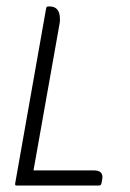

<svg xmlns="http://www.w3.org/2000/svg" viewBox="-20 -576 402 596"><path d="M84 -47H272Q298 -47 298 -26Q298 -24 297.5 -22Q297 -20 297 -18L295 -7Q294 0 286 0H31Q27 0 27 -4V-6L123 -549Q124 -556 129 -556H134Q166 -556 166 -517Q166 -514 166 -510.5Q166 -507 165 -503Z"/></svg>

Font: Zain Light
Style: Italic
Weight: 300
Italic angle: -10°
Designer: Zain,Boutros
Foundry: Mobile Telecommunications Company (Zain), 2024
Version: Version 1.51; ttfautohint (v1.8.4)